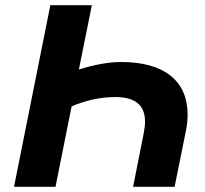

<svg xmlns="http://www.w3.org/2000/svg" viewBox="-20 -720 789 740"><path d="M448 -481C402 -481 347 -472 284 -452L334 -700H174L34 0H194L256 -310C307 -332 365 -346 424 -346C500 -346 539 -316 539 -251C539 -238 537 -223 534 -207L493 0H653L696 -213C701 -236 703 -258 703 -279C703 -407 614 -481 448 -481Z"/></svg>

Font: AWKNG-Font
Style: Bold Italic
Weight: 700
Italic angle: -11.3°
Designer: Awakening Church
Foundry: Awakening Church
Version: Version 1.700;PS 001.700;hotconv 1.0.88;makeotf.lib2.5.64775